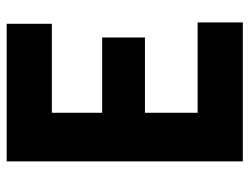

<svg xmlns="http://www.w3.org/2000/svg" viewBox="-104 -626 730 561"><g transform="rotate(-90 260.5 -345.0)"><path d="M70 0V-690H472V-558H212V-411H432V-286H212V-132H476V0Z"/></g></svg>

Font: Radio Canada Condensed
Style: Bold
Weight: 700
Width: 3
Designer: Charles Daoud, Etienne Aubert Bonn, Alexandre Saumier Demers, Jacques Le Bailly
Foundry: Radio-Canada
Version: Version 2.104; ttfautohint (v1.8.4.7-5d5b);gftools[0.9.28.de